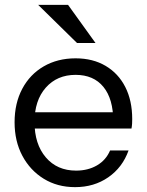

<svg xmlns="http://www.w3.org/2000/svg" viewBox="-20 -760 604 790"><path d="M289 10Q216 10 160 -24.5Q104 -59 72 -119Q40 -179 40 -257Q40 -335 71.5 -394.5Q103 -454 160 -487Q217 -520 291 -520Q362 -520 414.5 -489Q467 -458 495.5 -402Q524 -346 524 -270Q524 -260 523.5 -251Q523 -242 521 -231H100V-298H472L446 -261Q446 -353 405.5 -402.5Q365 -452 291 -452Q215 -452 168.5 -399.5Q122 -347 122 -258Q122 -167 168.5 -112.5Q215 -58 293 -58Q342 -58 379 -79.5Q416 -101 433 -141H509Q484 -71 425.5 -30.5Q367 10 289 10ZM297 -583 137 -740H260L373 -583Z"/></svg>

Font: Instrument Sans
Style: Regular
Weight: 400
Designer: Rodrigo Fuenzalida
Foundry: fragTYPE
Version: Version 1.000;gftools[0.9.28]